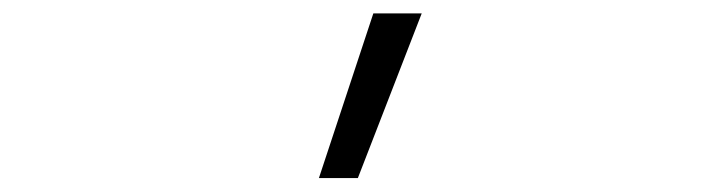

<svg xmlns="http://www.w3.org/2000/svg" viewBox="-20 -542 1040 279"><path d="M522.5 -522.5H592.8L500 -283.2H443.4Z"/></svg>

Font: Gen Shin Gothic Monospace Light
Style: Regular
Weight: 300
Designer: [Source Han Sans]
Ryoko NISHIZUKA  (kana & ideographs); Paul D. Hunt (Latin, Greek & Cyrillic); Wenlong ZHANG  (bopomofo
Version: Version 1.002.20150607